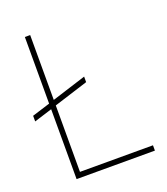

<svg xmlns="http://www.w3.org/2000/svg" viewBox="-121 -726 708 812"><g transform="rotate(-20 233.0 -320.0)"><path d="M108.4 -639.6V-347.7L262.7 -396.5V-371.6L108.4 -322.8V-23.9H437V0H84.5V-314.5L3.4 -289.1V-314.5L84.5 -339.8V-639.6Z"/></g></svg>

Font: Yantramanav Thin
Style: Regular
Weight: 250
Version: Version 1.001;PS 1.0;hotconv 1.0.72;makeotf.lib2.5.5900; ttf